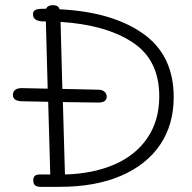

<svg xmlns="http://www.w3.org/2000/svg" viewBox="-20 -733 745 745"><path d="M654 -356Q654 -249 601 -171Q548 -93 448.5 -50.5Q349 -8 211 -8H138Q123 -8 116 -14Q109 -20 109 -34Q109 -56 134 -56H175L167 -338L68 -340Q30 -340 30 -365Q30 -378 40 -385Q50 -392 69 -391L165 -389L158 -650H144Q108 -652 108 -678Q108 -690 117.5 -694.5Q127 -699 149 -699H159Q165 -713 185 -713Q207 -713 211 -697Q415 -687 534.5 -603Q654 -519 654 -356ZM598 -359Q598 -501 494 -569Q390 -637 215 -648L222 -388L361 -385Q376 -385 385 -377.5Q394 -370 394 -358Q394 -335 361 -335L224 -337L232 -56Q342 -59 424.5 -95Q507 -131 552.5 -198.5Q598 -266 598 -359Z"/></svg>

Font: Mali Light
Style: Regular
Weight: 300
Designer: Kitiyaporn Chalermlarp | Katatrad Aksorn Co.,Ltd.
Foundry: Cadson Demak Co.,Ltd.
Version: Version 1.000; ttfautohint (v1.6)